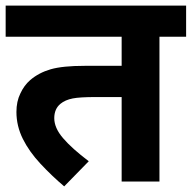

<svg xmlns="http://www.w3.org/2000/svg" viewBox="-20 -642 678 679"><path d="M543.9 -512.2V0H410.2V-298.8H318.8Q262.2 -298.8 237.3 -293.9Q210.4 -288.6 193.8 -274.9Q171.9 -256.8 171.9 -224.1Q171.9 -189.5 203.1 -153.3Q234.4 -116.7 293.9 -71.8L207 17.1Q163.1 -20 122.6 -63.5Q83.5 -105.5 61 -150.4Q38.1 -196.3 38.1 -246.1Q38.1 -283.2 51.8 -311Q64.9 -339.8 86.9 -358.9Q117.2 -384.8 159.2 -397Q201.7 -409.2 279.8 -409.2H410.2V-512.2H0V-622.1H638.2V-512.2Z"/></svg>

Font: Droid Sans Thai
Style: Bold
Weight: 700
Designer: Steve Matteson
Foundry: Ascender Corporation
Version: Version 1.00